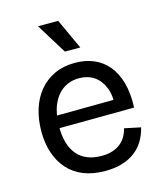

<svg xmlns="http://www.w3.org/2000/svg" viewBox="-113 -831 788 928"><g transform="rotate(-15 280.5 -367.0)"><path d="M300 13Q238 13 191.5 -5.5Q145 -24 113.5 -59Q82 -94 65.5 -142.5Q49 -191 49 -250Q49 -311 65 -362Q81 -413 112 -450.5Q143 -488 188 -509Q233 -530 291 -530Q343 -530 384.5 -512.5Q426 -495 455.5 -460Q485 -425 500 -372Q515 -319 512 -247L107 -244V-306L455 -309L425 -267Q430 -329 413.5 -370Q397 -411 365.5 -432Q334 -453 291 -453Q245 -453 210.5 -429Q176 -405 157 -360Q138 -315 138 -251Q138 -159 179.5 -110.5Q221 -62 301 -62Q333 -62 356.5 -70Q380 -78 396.5 -91.5Q413 -105 423.5 -123.5Q434 -142 439 -163L520 -146Q511 -109 493 -79.5Q475 -50 447.5 -29.5Q420 -9 383 2Q346 13 300 13ZM259 -595 165 -747H266L336 -595Z"/></g></svg>

Font: Bricolage Grotesque 48pt Condensed ExtraBold
Style: Regular
Weight: 400
Version: Version 1.000;gftools[0.9.30]